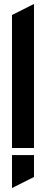

<svg xmlns="http://www.w3.org/2000/svg" viewBox="-20 -740 230 960"><path d="M40 200.2V35.2H149.9V145ZM40 0V-665L149.9 -720.2V0Z"/></svg>

Font: Horta
Style: Regular
Weight: 600
Width: 3
Version: Version 0.11